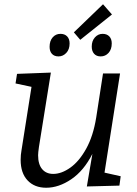

<svg xmlns="http://www.w3.org/2000/svg" viewBox="-20 -873 645 902"><path d="M471 -62 547 -45 541 -1 388 3 414 -150Q374 -71 315 -31Q256 9 197 9Q142 9 109.5 -25.5Q77 -60 77 -122Q77 -146 81 -167L128 -465L53 -481L60 -526L219 -532L163 -183Q159 -155 159 -144Q159 -101 178 -78.5Q197 -56 230 -56Q269 -56 310.5 -85.5Q352 -115 385 -174.5Q418 -234 432 -321L464 -528H544ZM506 -805 357 -686 327 -721 464 -853ZM213 -653Q213 -681 227.5 -697.5Q242 -714 264 -714Q284 -714 295.5 -702Q307 -690 307 -669Q307 -641 291.5 -624.5Q276 -608 255 -608Q235 -608 224 -620Q213 -632 213 -653ZM411 -654Q411 -681 426 -697.5Q441 -714 462 -714Q482 -714 493.5 -702Q505 -690 505 -669Q505 -641 490 -624.5Q475 -608 453 -608Q433 -608 422 -620.5Q411 -633 411 -654Z"/></svg>

Font: Bitter Pro
Style: Italic
Weight: 400
Italic angle: -9°
Designer: Sol Matas, and Bitter project Authors
Foundry: Sol Matas
Version: Version 1.010